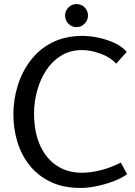

<svg xmlns="http://www.w3.org/2000/svg" viewBox="-20 -915 664 947"><path d="M378 12Q292 12 229.5 -18Q167 -48 126 -99.5Q85 -151 65.5 -216Q46 -281 46 -350Q46 -425 68 -494.5Q90 -564 132.5 -619Q175 -674 239 -706Q303 -738 387 -738Q422 -738 463.5 -729.5Q505 -721 543 -704Q581 -687 605 -659L553 -601Q524 -633 475.5 -650.5Q427 -668 385 -668Q327 -668 283 -641.5Q239 -615 209 -570Q179 -525 163.5 -469Q148 -413 148 -355Q148 -265 177 -199.5Q206 -134 259 -98.5Q312 -63 384 -63Q426 -63 475 -75Q524 -87 576 -113L607 -56Q578 -35 537.5 -20Q497 -5 455 3.5Q413 12 378 12ZM414 -838Q414 -815 397 -798Q380 -781 357 -781Q334 -781 317.5 -798Q301 -815 301 -838Q301 -861 317.5 -878Q334 -895 357 -895Q381 -895 397.5 -878.5Q414 -862 414 -838Z"/></svg>

Font: Rosario Light
Style: Regular
Weight: 300
Designer: Hector Gatti
Foundry: Omnibus Type
Version: Version 1.101; ttfautohint (v1.8.1.43-b0c9)